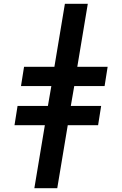

<svg xmlns="http://www.w3.org/2000/svg" viewBox="-20 -843 640 1006"><path d="M160 143 215 -187H56L72 -288H231L249 -392H90L106 -493H265L320 -823H440L385 -493H544L528 -392H369L351 -288H510L494 -187H335L280 143Z"/></svg>

Font: Zed Sans Extended
Style: Bold Italic
Weight: 700
Width: 7
Italic angle: -9°
Designer: Belleve Invis
Foundry: Belleve Invis
Version: Version 1.0.0; ttfautohint (v1.8.4)